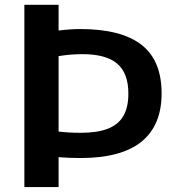

<svg xmlns="http://www.w3.org/2000/svg" viewBox="-20 -760 724 780"><path d="M79 -740.5H218V-636Q266 -642 306 -642Q472 -642 554.2 -578.5Q636.5 -515 636.5 -380.5Q636.5 -250.5 554.5 -184.2Q472.5 -118 307 -118Q260 -118 218 -121.5V0H79ZM501.5 -379.5Q501.5 -463 456 -501.5Q410.5 -540 315.5 -540Q266 -540 218 -532V-225.5Q260 -220.5 307.5 -220.5Q376 -220.5 418.5 -237.2Q461 -254 481.2 -289Q501.5 -324 501.5 -379.5Z"/></svg>

Font: Encode Sans Semi Expanded SmBd
Style: Regular
Weight: 600
Width: 6
Designer: Multiple Designers
Foundry: Impallari Type
Version: Version 2.000